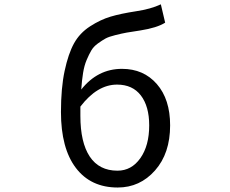

<svg xmlns="http://www.w3.org/2000/svg" viewBox="-20 -836 1040 869"><path d="M511.7 -63.5Q575.2 -63.5 615.2 -120.1Q655.3 -176.8 655.3 -268.6Q655.3 -354.5 617.7 -403.8Q580.1 -453.1 509.8 -453.1Q419.9 -453.1 343.8 -353.5V-311.5Q343.8 -191.4 386.2 -127.4Q428.7 -63.5 511.7 -63.5ZM708 -816.4 727.5 -733.4Q690.4 -710 615.2 -698.2Q575.2 -692.4 553.7 -688.5Q532.2 -684.6 502.4 -677.2Q472.7 -669.9 457.5 -661.6Q442.4 -653.3 422.9 -639.2Q403.3 -625 393.1 -607.4Q382.8 -589.8 372.1 -564.5Q361.3 -539.1 356 -505.9Q350.6 -472.7 347.7 -430.7Q421.9 -524.4 532.2 -524.4Q629.9 -524.4 689.9 -455.6Q750 -386.7 750 -268.6Q750 -141.6 681.6 -64.5Q613.3 12.7 512.7 12.7Q390.6 12.7 323.2 -76.2Q255.9 -165 255.9 -329.1Q255.9 -437.5 272.5 -515.1Q289.1 -592.8 314.9 -639.6Q340.8 -686.5 387.7 -716.8Q434.6 -747.1 480.5 -760.7Q526.4 -774.4 596.7 -785.2Q662.1 -794.9 708 -816.4Z"/></svg>

Font: Gen Shin Gothic Monospace Regular
Style: Regular
Weight: 400
Designer: [Source Han Sans]
Ryoko NISHIZUKA  (kana & ideographs); Paul D. Hunt (Latin, Greek & Cyrillic); Wenlong ZHANG  (bopomofo
Version: Version 1.002.20150607